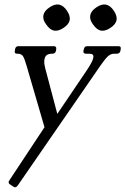

<svg xmlns="http://www.w3.org/2000/svg" viewBox="-20 -642 549 840"><path d="M185 -50 97 -352Q88 -384 81 -395.5Q74 -407 57 -407H55Q42 -407 45 -420L46 -427Q48 -440 61 -440H215Q228 -440 226 -427L225 -420Q222 -407 209 -407H207Q179 -407 175 -384Q172 -373 175 -357Q178 -341 183 -324L238 -116ZM214 -119 354 -326Q367 -345 376.5 -361.5Q386 -378 388 -389Q392 -407 372 -407H356Q343 -407 345 -420L347 -427Q349 -440 362 -440H498Q511 -440 508 -427L507 -420Q504 -407 491 -407H479Q465 -407 452.5 -396Q440 -385 418 -353L58 169Q49 182 39 175L24 165Q13 158 21 147L189 -107ZM238 -622Q258 -618 273 -595Q288 -573 285 -554Q281 -535 258 -520Q236 -505 216 -508Q198 -512 182 -535Q166 -556 170 -576Q174 -595 197 -610Q219 -625 238 -622ZM443 -622Q463 -618 478 -595Q493 -573 490 -554Q486 -535 463 -520Q441 -505 421 -508Q403 -512 387 -535Q371 -556 375 -576Q379 -595 402 -610Q424 -625 443 -622Z"/></svg>

Font: Young Serif Light
Style: Italic
Weight: 300
Italic angle: -10.979°
Designer: Bastien Sozeau
Foundry: NBR — Bastien Sozeau
Version: Version 5.001